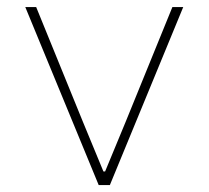

<svg xmlns="http://www.w3.org/2000/svg" viewBox="-20 -532 602 552"><path d="M263.7 0 52.7 -511.7H84L218.8 -180.7L277.3 -39.1H282.2L340.8 -180.7L475.6 -511.7H506.8L295.9 0Z"/></svg>

Font: Reddit Mono ExtraLight
Style: Regular
Weight: 250
Monospace: yes
Designer: Stephen Hutchings
Foundry: Reddit
Version: Version 1.014